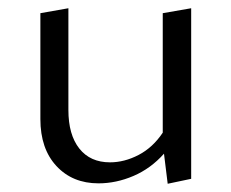

<svg xmlns="http://www.w3.org/2000/svg" viewBox="-20 -440 561 466"><path d="M444 -420V-6L387 6L378 -67Q346 -31 304 -13Q262 5 219 5Q156 5 117 -37Q78 -79 78 -151V-408L146 -420V-173Q146 -113 172.5 -79.5Q199 -46 247 -46Q282 -46 316.5 -64Q351 -82 375 -118V-408Z"/></svg>

Font: Ysabeau Infant
Style: Regular
Weight: 400
Designer: Christian Thalmann (Catharsis Fonts)
Version: Version 0.003